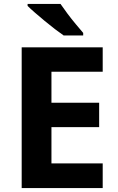

<svg xmlns="http://www.w3.org/2000/svg" viewBox="-20 -954 600 974"><path d="M501 0H90V-714H501V-590H241V-433H483V-309H241V-125H501ZM287 -934Q302 -912 322.5 -884.5Q343 -857 364.5 -831.5Q386 -806 402 -787V-774H303Q284 -787 258.5 -806.5Q233 -826 206.5 -848Q180 -870 157 -890Q134 -910 120 -924V-934Z"/></svg>

Font: Noto Sans Thaana
Style: Bold
Weight: 700
Designer: David Williams
Foundry: Google Inc.
Version: Version 3.001; ttfautohint (v1.8.4.7-5d5b)